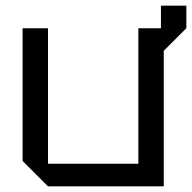

<svg xmlns="http://www.w3.org/2000/svg" viewBox="-20 -660 680 680"><path d="M60 -90V-560H150V-80H470V-560H550V-640H640V-560L560 -480V0H150Z"/></svg>

Font: Tektur
Style: Regular
Weight: 400
Designer: Adam Jagosz
Foundry: Adam Jagosz
Version: Version 1.005;gftools[0.9.30]